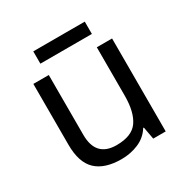

<svg xmlns="http://www.w3.org/2000/svg" viewBox="-158 -813 933 959"><g transform="rotate(-30 309.0 -333.5)"><path d="M533 -536V0H461L448 -71H444Q418 -29 372 -9.5Q326 10 274 10Q177 10 128 -36.5Q79 -83 79 -185V-536H168V-191Q168 -63 287 -63Q376 -63 410.5 -113Q445 -163 445 -257V-536ZM457 -677V-606H160V-677Z"/></g></svg>

Font: Noto Sans Indic Siyaq Numbers
Style: Regular
Weight: 400
Designer: Monotype Design Team
Foundry: Monotype Imaging Inc.
Version: Version 2.002; ttfautohint (v1.8.4.7-5d5b)